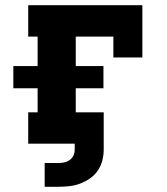

<svg xmlns="http://www.w3.org/2000/svg" viewBox="-20 -550 640 735"><path d="M151 165V74H204Q216 74 227 71.5Q238 69 247 62.5Q256 56 261 45.5Q266 35 266 23V0H88V-120H124V-212H31V-297H124V-410H88V-530H525V-330H414V-410H270V-297H376V-212H270V-120H377V23Q377 44 371.5 65Q366 86 354 103.5Q342 121 324.5 133Q307 145 287.5 152.5Q268 160 246.5 162.5Q225 165 204 165Z"/></svg>

Font: Iosevka Curly Slab HvEx
Style: Regular
Weight: 900
Width: 7
Monospace: yes
Designer: Belleve Invis
Foundry: Belleve Invis
Version: Version 11.1.0; ttfautohint (v1.8.3)